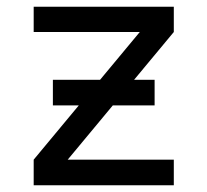

<svg xmlns="http://www.w3.org/2000/svg" viewBox="-20 -550 616 570"><path d="M80 0H496V-76H181L496 -455V-530H80V-455H395L80 -76ZM439 -237V-313H137V-237Z"/></svg>

Font: Iosevka SS01 Extended
Style: Regular
Weight: 400
Width: 7
Monospace: yes
Designer: Belleve Invis
Foundry: Belleve Invis
Version: Version 3.4.7; ttfautohint (v1.8.3)